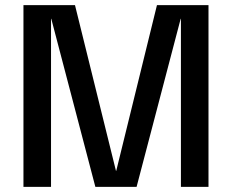

<svg xmlns="http://www.w3.org/2000/svg" viewBox="-20 -725 901 745"><path d="M71 0V-705H271L430 -62H431L589 -705H789V0H682V-652H681L510 0H350L179 -652H178V0Z"/></svg>

Font: TikTok Sans 24pt Medium
Style: Regular
Weight: 500
Version: Version 4.000